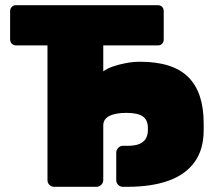

<svg xmlns="http://www.w3.org/2000/svg" viewBox="-20 -720 837 740"><path d="M189 0Q178 0 170.5 -7.5Q163 -15 163 -26V-545H42Q32 -545 25.5 -551.5Q19 -558 19 -568V-677Q19 -687 25.5 -693.5Q32 -700 42 -700H588Q599 -700 605 -693.5Q611 -687 611 -677V-568Q611 -558 605 -551.5Q599 -545 588 -545H378V-445Q393 -456 416 -464Q439 -472 466.5 -477Q494 -482 520 -482Q646 -482 705.5 -423Q765 -364 765 -245V-218Q765 -144 730 -95.5Q695 -47 629.5 -23.5Q564 0 471 0H454Q443 0 435.5 -7.5Q428 -15 428 -26V-131Q428 -142 435.5 -150Q443 -158 454 -158H471Q502 -158 519 -166Q536 -174 543 -187.5Q550 -201 550 -219V-227Q550 -258 530 -271.5Q510 -285 467 -285Q446 -285 429.5 -282Q413 -279 401.5 -273Q390 -267 384 -258Q378 -249 378 -237V-26Q378 -15 370 -7.5Q362 0 352 0Z"/></svg>

Font: Rubik ExtraBold
Style: Regular
Weight: 800
Designer: Hubert and Fischer
Foundry: Hubert and Fischer
Version: Version 2.300;gftools[0.9.30]